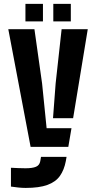

<svg xmlns="http://www.w3.org/2000/svg" viewBox="-20 -749 487 979"><path d="M136.1 0 22.3 -600H155.6L194.6 -323.6L217.7 -95.3H344.5L328.3 0ZM110.7 209.2Q93.8 209.2 74 207.2Q54.1 205.2 35.8 202.4V106.4Q49.9 107.2 72.3 108.1Q94.8 109 110.1 109Q145.3 109 163.4 101.3Q181.5 93.7 185.4 72.5L189.1 50.7H319.4L315.7 72.2Q307.1 117.6 285.5 148.1Q263.9 178.5 221.8 193.9Q179.8 209.2 110.7 209.2ZM250.3 -146.3 263.7 -323.6 294.2 -600H427.5L352.8 -146.3ZM251.8 -640V-729.3H341.1V-640ZM109.7 -640V-729.3H199V-640Z"/></svg>

Font: Big Shoulders Stencil Text SC Thin
Style: Regular
Weight: 100
Designer: Patric King
Foundry: XO Type Co
Version: Version 2.001